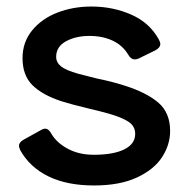

<svg xmlns="http://www.w3.org/2000/svg" viewBox="-20 -556 573 588"><path d="M42 -96Q38 -106 38 -109Q38 -120 52 -128L106 -158Q113 -162 118 -162Q129 -162 137 -147Q153 -119 187.5 -100.5Q222 -82 267 -82Q327 -82 360.5 -98.5Q394 -115 394 -146Q394 -170 373 -183.5Q352 -197 313 -208Q292 -214 250 -224Q196 -237 168 -246Q110 -265 79.5 -295Q49 -325 49 -378Q49 -427 78.5 -463Q108 -499 156 -517.5Q204 -536 260 -536Q326 -536 382.5 -511Q439 -486 467 -434Q471 -426 471 -422Q471 -410 456 -402L405 -377Q398 -374 393 -374Q381 -374 373 -388Q356 -417 325 -431.5Q294 -446 254 -446Q212 -446 182 -429.5Q152 -413 152 -382Q152 -365 166.5 -353Q181 -341 220 -330L275 -316Q324 -306 361 -294Q428 -273 464.5 -242Q501 -211 501 -155Q501 -113 476.5 -75Q452 -37 399.5 -12.5Q347 12 268 12Q185 12 128 -16Q71 -44 42 -96Z"/></svg>

Font: Shippori Gothic B2 Bold
Style: Regular
Weight: 700
Designer: FONTDASU
Foundry: FONTDASU / Google Inc. / but / Adobe
Version: Version 1.130